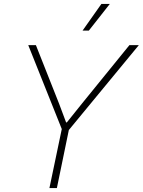

<svg xmlns="http://www.w3.org/2000/svg" viewBox="-20 -959 728 979"><path d="M232 0 295 -301 124 -729H163L281 -431L317 -335H321L398 -431L640 -729H688L331 -296L270 0ZM401 -803 497 -939H540L433 -803Z"/></svg>

Font: Mona Sans
Style: Italic
Weight: 200
Italic angle: -11.6951°
Designer: Deni Anggara
Foundry: GitHub
Version: Version 2.000